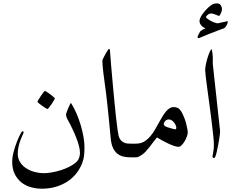

<svg xmlns="http://www.w3.org/2000/svg" viewBox="-20 -926 1367 1130"><path d="M477.1 -61Q477.1 -35.2 475.1 -13.4Q473.1 8.3 464.8 30.8Q453.1 63 431.9 91.1Q410.6 119.1 380.4 139.9Q350.1 160.6 311 172.6Q272 184.6 225.1 184.6Q192.4 184.6 160.9 175.5Q129.4 166.5 105.2 147Q81.1 127.4 66.4 97.7Q51.8 67.9 51.8 25.9Q51.8 -0.5 60.1 -31.7Q68.4 -63 78.9 -90.1Q89.4 -117.2 99.1 -135.3Q108.9 -153.3 110.8 -153.3Q114.3 -153.3 116.7 -152.1Q119.1 -150.9 119.1 -145.5Q119.1 -144 113.8 -133.3Q108.4 -122.6 101.8 -105.2Q95.2 -87.9 89.8 -66.2Q84.5 -44.4 84.5 -21.5Q84.5 7.3 98.6 29.1Q112.8 50.8 135 64.9Q157.2 79.1 184.3 86.2Q211.4 93.3 236.3 93.3Q258.3 93.3 284.9 88.6Q311.5 84 337.2 75.9Q362.8 67.9 386 56.4Q409.2 44.9 424.8 31.7Q440.4 19 445.6 2.4Q450.7 -14.2 450.7 -23.4Q450.7 -39.6 446.8 -57.9Q442.9 -76.2 436.3 -95.2Q429.7 -114.3 421.6 -133.3Q413.6 -152.3 405.3 -169.4Q392.6 -196.3 380.6 -217.3Q368.7 -238.3 368.7 -251.5Q368.7 -255.9 372.6 -266.6Q376.5 -277.3 381.3 -288.8Q386.2 -300.3 390.9 -309.6Q395.5 -318.8 397.5 -320.8Q415.5 -292.5 430.2 -258.3Q444.8 -224.1 455.1 -189.5Q465.3 -154.8 471.2 -121.3Q477.1 -87.9 477.1 -61ZM302.7 -347.2Q302.7 -344.7 296.9 -334.7Q291 -324.7 283.7 -313.5Q276.4 -302.2 268.8 -293.2Q261.2 -284.2 258.8 -284.2Q257.3 -284.2 248 -290Q238.8 -295.9 228.3 -303.2Q217.8 -310.5 209.2 -317.6Q200.7 -324.7 200.7 -327.6Q200.7 -330.1 206.8 -340.1Q212.9 -350.1 220.5 -361.3Q228 -372.6 235.1 -381.6Q242.2 -390.6 244.1 -390.6Q246.6 -390.6 256.3 -384.5Q266.1 -378.4 276.4 -370.6Q286.6 -362.8 294.7 -355.7Q302.7 -348.6 302.7 -347.2Z M772.5 0H748.5Q727.1 0 707.5 -4.2Q688 -8.3 672.1 -20.5Q656.2 -32.7 645.8 -54Q635.3 -75.2 631.8 -109.4Q629.4 -135.3 626.2 -168.5Q623 -201.7 619.4 -238.5Q615.7 -275.4 611.6 -313.2Q607.4 -351.1 603 -386.7Q599.1 -416.5 595.2 -444.6Q591.3 -472.7 588.4 -496.3Q585.4 -520 584 -538.8Q582.5 -557.6 582.5 -569.3Q582.5 -572.8 587.9 -583.7Q593.3 -594.7 600.1 -607.2Q606.9 -619.6 613.3 -629.2Q619.6 -638.7 621.6 -638.7Q623 -638.7 625.2 -636.2Q627.4 -633.8 627.4 -626Q629.9 -589.8 634 -540.8Q638.2 -491.7 643.1 -438.2Q647.9 -384.8 653.1 -331.3Q658.2 -277.8 663.1 -233.4Q668 -189 672.6 -157.7Q677.2 -126.5 681.2 -117.2Q686.5 -105 694.1 -97.7Q701.7 -90.3 710.7 -86.4Q719.7 -82.5 729.2 -81.5Q738.8 -80.6 748.5 -80.6H772.5Q784.7 -80.6 791.7 -76.9Q798.8 -73.2 802.5 -67.9Q806.2 -62.5 807.1 -55.4Q808.1 -48.3 808.1 -40.5Q808.1 -32.7 807.1 -25.6Q806.2 -18.6 802.5 -12.9Q798.8 -7.3 791.7 -3.7Q784.7 0 772.5 0Z M1085 -145Q1085 -136.7 1079.8 -122.6Q1074.7 -108.4 1066.7 -94.7Q1058.6 -81.1 1049.1 -71.5Q1039.6 -62 1030.8 -62Q1020.5 -62 1004.9 -67.1Q989.3 -72.3 971.4 -80.6Q953.6 -88.9 935.8 -98.6Q918 -108.4 903.8 -117.2Q892.1 -103.5 881.3 -88.9Q870.6 -74.2 859.9 -60.5Q849.1 -46.9 838.6 -35.4Q828.1 -23.9 816.9 -16.1Q806.6 -8.8 797.9 -4.4Q789.1 0 780.3 0H756.3Q744.1 0 737.1 -3.7Q730 -7.3 726.6 -12.9Q723.1 -18.6 722.2 -25.6Q721.2 -32.7 721.2 -40.5Q721.2 -48.3 722.2 -55.4Q723.1 -62.5 726.6 -67.9Q730 -73.2 737.1 -76.9Q744.1 -80.6 756.3 -80.6H780.3Q808.1 -80.6 828.6 -93Q849.1 -105.5 865.7 -125.2Q882.3 -145 895.8 -169.4Q909.2 -193.8 922.9 -217.8Q931.6 -233.4 940.4 -247.3Q949.2 -261.2 958.7 -272Q968.3 -282.7 978.8 -289.3Q989.3 -295.9 1002 -295.9Q1016.6 -295.9 1027.3 -290Q1038.1 -284.2 1047.9 -268.1Q1055.7 -254.4 1062.7 -237.3Q1069.8 -220.2 1074.5 -202.9Q1079.1 -185.5 1082 -170.2Q1085 -154.8 1085 -145ZM1017.6 -173.8Q1017.6 -181.2 1013.9 -189.5Q1010.3 -197.8 1004.2 -205.3Q998 -212.9 990.2 -218Q982.4 -223.1 974.1 -223.1Q961.4 -223.1 952.6 -214.1Q943.8 -205.1 943.8 -193.8Q943.8 -191.9 945.3 -189.5Q946.8 -187 951.7 -183.6Q958 -179.7 967.5 -176.5Q977.1 -173.3 986.1 -170.9Q995.1 -168.5 1002.2 -166.7Q1009.3 -165 1011.2 -165Q1017.6 -165 1017.6 -173.8Z M1275.4 -153.3Q1275.4 -147.9 1273.9 -134.3Q1272.5 -120.6 1269.5 -103.3Q1266.6 -85.9 1262.9 -66.9Q1259.3 -47.9 1255.6 -32.2Q1252 -16.6 1248 -6.3Q1244.1 3.9 1241.2 3.9Q1230.5 3.9 1230.5 -6.3Q1230.5 -9.8 1234.6 -28.1Q1238.8 -46.4 1238.8 -75.2Q1238.8 -93.3 1234.9 -130.1Q1231 -167 1225.3 -212.6Q1219.7 -258.3 1213.1 -307.4Q1206.5 -356.4 1200.7 -398.9Q1194.8 -441.4 1191.2 -472.4Q1187.5 -503.4 1187.5 -512.2Q1187.5 -526.9 1191.9 -548.1Q1196.3 -569.3 1202.4 -588.6Q1208.5 -607.9 1215.1 -622.1Q1221.7 -636.2 1225.1 -637.2Q1226.6 -635.3 1227.8 -628.9Q1229 -622.6 1230 -614.7Q1231 -606.9 1231.7 -598.9Q1232.4 -590.8 1232.4 -585.9V-549.3ZM1320.8 -797.9Q1320.8 -795.9 1319.1 -790Q1317.4 -784.2 1314.2 -778.1Q1311 -772 1306.2 -766.1Q1301.3 -760.3 1295.4 -758.3Q1291.5 -756.8 1283.4 -754.2Q1275.4 -751.5 1264.6 -747.3Q1253.9 -743.2 1241 -737.8Q1228 -732.4 1214.8 -728Q1183.1 -715.8 1168.2 -708.7Q1153.3 -701.7 1147.9 -701.7Q1142.6 -701.7 1142.6 -707Q1142.6 -709.5 1144.5 -714.4Q1146.5 -719.2 1149.2 -724.4Q1151.9 -729.5 1154.5 -734.4Q1157.2 -739.3 1158.2 -741.2Q1160.2 -743.2 1164.3 -745.8Q1168.5 -748.5 1173.3 -751.5Q1178.2 -754.4 1182.9 -756.3Q1187.5 -758.3 1189.9 -759.8Q1184.6 -761.2 1178.5 -764.6Q1172.4 -768.1 1167.2 -773.4Q1162.1 -778.8 1158.2 -785.9Q1154.3 -793 1154.3 -802.2Q1154.3 -810.1 1158.2 -819.3Q1162.1 -828.6 1168.2 -837.9Q1174.3 -847.2 1181.9 -856.2Q1189.5 -865.2 1196.8 -873Q1209 -885.3 1218 -892.1Q1227.1 -898.9 1233.9 -901.9Q1240.7 -904.8 1246.6 -905.3Q1252.4 -905.8 1258.8 -905.8Q1272.9 -905.8 1279.8 -894.5Q1286.6 -883.3 1286.6 -870.6Q1286.6 -867.2 1284.7 -860.8Q1282.7 -854.5 1279.8 -847.9Q1276.9 -841.3 1273.9 -836.9Q1271 -832.5 1269 -832.5Q1266.6 -832.5 1261.5 -834.7Q1256.3 -836.9 1249.8 -839.6Q1243.2 -842.3 1236.1 -844.5Q1229 -846.7 1223.1 -846.7Q1212.4 -846.7 1202.4 -838.9Q1192.4 -831.1 1192.4 -824.2Q1192.4 -822.3 1199.5 -816.7Q1206.5 -811 1217.3 -804.9Q1228 -798.8 1240 -794.2Q1252 -789.6 1261.2 -788.6Q1269 -790.5 1278.1 -792.5Q1287.1 -794.4 1295.2 -796.1Q1303.2 -797.9 1309.1 -799.1Q1314.9 -800.3 1316.9 -800.8Q1318.4 -800.8 1319.6 -800.5Q1320.8 -800.3 1320.8 -797.9Z"/></svg>

Font: Accordance
Style: Regular
Weight: 400
Version: Version 1.1 (build May 11, 2018) Miklal Software Solutions, 